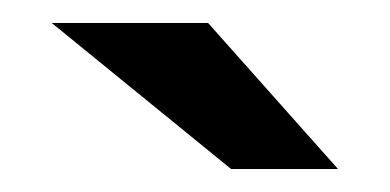

<svg xmlns="http://www.w3.org/2000/svg" viewBox="-20 -700 339 167"><path d="M274 -553 161 -680H25L181 -553Z"/></svg>

Font: Gamestation Extended
Style: Regular
Weight: 400
Width: 7
Designer: Jonas Hecksher
Foundry: Jonas Hecksher, Playtypeª, e-types AS
Version: Version 1.003